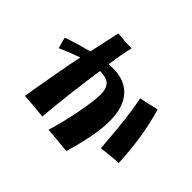

<svg xmlns="http://www.w3.org/2000/svg" viewBox="-155 -787 1088 1088"><g transform="rotate(45 389.5 -243.0)"><path d="M334 83Q361 -4 381.5 -109.5Q402 -215 402 -267Q402 -316 379.5 -337.5Q357 -359 305 -359Q274 -148 256 55Q185 46 104 42Q114 -23 137.5 -154.5Q161 -286 172 -334Q119 -316 48 -285L30 -351Q62 -363 107.5 -376.5Q153 -390 188 -399L228 -583Q296 -576 341 -576Q325 -515 313 -420Q333 -422 346 -422Q443 -422 494 -364Q545 -306 545 -196Q545 -87 491 97Q384 86 334 83ZM575 -410Q643 -424 690 -436Q716 -346 729.5 -260.5Q743 -175 749 -66Q691 -62 618 -53Q607 -196 598 -271Q589 -346 575 -410Z"/></g></svg>

Font: Otomanopee One
Style: Regular
Weight: 400
Designer: Das Ende der Wildnis
Foundry: Gutenberg Labo
Version: Version 3.005